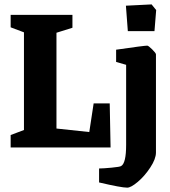

<svg xmlns="http://www.w3.org/2000/svg" viewBox="-20 -676 781 880"><path d="M565.9 -533.2 557.1 -649.9 674.8 -655.8 695.8 -629.9 688 -533.2ZM28.8 0V-57.1L89.8 -80.1V-527.8L28.8 -550.8V-607.9H312V-548.8L238.8 -525.9V-86.9L389.2 -70.8L409.2 -202.1H482.9L486.8 0ZM563 184.1Q536.1 184.1 434.1 160.2V96.2Q452.6 96.2 491.2 92.5Q529.8 88.9 535.2 85Q558.1 72.3 558.1 -12.2V-378.9L512.2 -392.1V-448.2Q640.6 -466.8 654.8 -466.8Q660.2 -466.8 677.5 -449.7Q694.8 -432.6 694.8 -426.8V22.9Q694.8 52.2 668.9 91.6Q643.1 130.9 611.6 157.5Q580.1 184.1 563 184.1Z"/></svg>

Font: Grenze
Style: Bold
Weight: 700
Designer: Renata Polastri
Foundry: Omnibus-Type
Version: Version 1.002;PS 001.002;hotconv 1.0.88;makeotf.lib2.5.64775